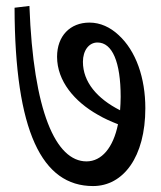

<svg xmlns="http://www.w3.org/2000/svg" viewBox="-20 -653 543 646"><path d="M293 -27C395 -27 469 -125 469 -289C469 -390 438 -482 378 -536C351 -561 318 -577 281 -577C216 -577 172 -532 172 -462C172 -380 231 -311 309 -267C331 -254 354 -244 377 -235C361 -156 322 -110 271 -110C168 -110 92 -277 79 -633L29 -627C30 -211 121 -27 293 -27ZM259 -445C259 -483 279 -510 308 -510C358 -510 386 -444 386 -327C386 -311 385 -296 384 -282C307 -321 259 -377 259 -445Z"/></svg>

Font: Noto Serif Devanagari Condensed Medium
Style: Regular
Weight: 500
Width: 3
Designer: Universal Thirst, Indian Type Foundry and the Monotype Design Team
Foundry: Monotype Imaging Inc.
Version: Version 2.004